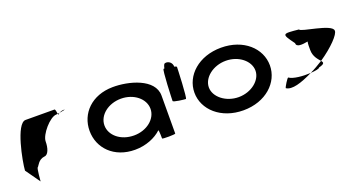

<svg xmlns="http://www.w3.org/2000/svg" viewBox="-40 -1107 3026 1626"><g transform="rotate(-20 1473.0 -294.0)"><path d="M34 -145 127 -14C127 -6 135 -135 146 -135C156 -142 173 -194 228 -201C264 -201 283 -258 283 -318C283 -378 387 -501 446 -501C446 -501 451 -502 459 -503C457 -520 452 -546 446 -546C446 -546 283 -547 185 -547C100 -547 39 -225 34 -145ZM459 -503C460 -498 460 -494 460 -491C460 -494 466 -500 475 -505C469 -504 464 -504 459 -503ZM475 -505C505 -510 544 -517 517 -517C501 -517 486 -511 475 -505Z M663 -274C663 -118 783 8 972 8C1069 8 1157 -28 1212 -80C1218 -76 1218 -4 1218 -4C1218 3 1337 2 1337 -5L1338 -347C1338 -500 1115 -558 972 -556C783 -554 663 -430 663 -274ZM797 -274C797 -366 890 -440 1005 -440C1119 -440 1212 -366 1212 -274C1212 -184 1121 -109 1005 -109C886 -109 797 -184 797 -274Z M1410 -272C1410 -260 1509 -249 1522 -249C1534 -249 1544 -518 1544 -530C1544 -534 1535 -538 1522 -541C1523 -548 1522 -556 1518 -564C1508 -588 1480 -602 1457 -594C1451 -594 1444 -578 1439 -554H1432C1419 -554 1410 -284 1410 -272Z M1608 -274C1608 -121 1747 8 1949 8C2151 8 2288 -121 2288 -274C2288 -428 2151 -556 1949 -556C1747 -556 1608 -428 1608 -274ZM1738 -274C1738 -362 1834 -438 1949 -438C2064 -438 2158 -362 2158 -274C2158 -188 2064 -111 1949 -111C1834 -111 1738 -188 1738 -274Z M2348 -46C2395 -14 2485 -43 2591 -95C2521 -91 2434 -98 2398 -124C2390 -124 2348 -56 2348 -46ZM2552 -378C2552 -340 2602 -344 2657 -354C2652 -333 2653 -306 2653 -279C2653 -218 2689 -184 2708 -161C2824 -239 2909 -329 2905 -362C2905 -424 2624 -450 2624 -475C2473 -490 2470 -490 2552 -378ZM2591 -95C2638 -98 2672 -105 2672 -114C2727 -128 2725 -140 2708 -161C2670 -137 2631 -114 2591 -95Z"/></g></svg>

Font: Ampere
Style: SCExt
Weight: 400
Version: Version 1